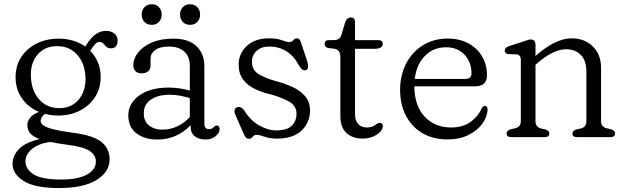

<svg xmlns="http://www.w3.org/2000/svg" viewBox="-20 -660 3014 924"><path d="M335 -20.5Q430 -8 468.8 23.8Q507.5 55.5 507.5 106.5Q507.5 167.5 444.5 206.2Q381.5 245 263.5 245Q147.5 245 94 211.2Q40.5 177.5 40.5 128.5Q40.5 90 70.2 58.2Q100 26.5 170 9Q135.5 -4 123.5 -20.8Q111.5 -37.5 111.5 -60.5Q111.5 -74 123.5 -91.5Q135.5 -109 168 -121.5Q116.5 -142.5 85.8 -186.5Q55 -230.5 55 -288Q55 -343.5 82 -385.2Q109 -427 156.2 -450.5Q203.5 -474 263 -474Q300.5 -474 332.8 -464Q365 -454 390.5 -436L395.5 -444Q437 -511.5 490 -511.5Q514 -511.5 530 -498.8Q546 -486 546 -466Q546 -427.5 514.5 -427.5Q499 -427.5 491.2 -435Q483.5 -442.5 477.2 -450.2Q471 -458 460.5 -458Q446.5 -458 436.8 -446.8Q427 -435.5 414 -415.5Q438 -391.5 451.2 -359.5Q464.5 -327.5 464.5 -290.5Q464.5 -235.5 437.8 -193.5Q411 -151.5 364.8 -127.8Q318.5 -104 260.5 -104Q227 -104 196.5 -112Q175.5 -95.5 175.5 -79Q175.5 -66.5 189 -56.5Q202.5 -46.5 237 -37.8Q271.5 -29 335 -20.5ZM255 -438Q197 -438 162.5 -399.2Q128 -360.5 128.5 -300Q129 -227 167 -183.2Q205 -139.5 264.5 -139.5Q323 -139.5 357.2 -179Q391.5 -218.5 391.5 -280Q391 -350.5 353.5 -394.2Q316 -438 255 -438ZM102.5 116Q102.5 153.5 141.2 178.8Q180 204 275.5 204Q354 204 397.8 180.5Q441.5 157 441.5 117.5Q441.5 87.5 412.5 67Q383.5 46.5 303 36.5Q255 30 221 23Q162.5 32 132.5 58.2Q102.5 84.5 102.5 116Z M597.5 -104.5Q597.5 -162 649.8 -200.2Q702 -238.5 792 -238.5Q818.5 -238.5 845 -234.5Q871.5 -230.5 893.5 -224V-342Q893.5 -388 866.8 -412Q840 -436 793 -436Q749 -436 726.8 -419.2Q704.5 -402.5 704.5 -378.5V-344.5Q704.5 -326.5 692.8 -316.8Q681 -307 660.5 -307Q642.5 -307 632 -317.8Q621.5 -328.5 621.5 -345.5Q621.5 -378 644.8 -407.5Q668 -437 711 -455.5Q754 -474 813.5 -474Q889 -474 926.2 -437.2Q963.5 -400.5 963.5 -340.5V-64Q963.5 -38.5 986 -38.5Q994 -38.5 998.8 -41Q1003.5 -43.5 1007.5 -47Q1011 -50 1014.2 -53Q1017.5 -56 1022 -56Q1037 -56 1037 -39Q1037 -21 1018 -4.8Q999 11.5 969.5 11.5Q938 11.5 917.8 -4Q897.5 -19.5 897.5 -51V-57Q830 11.5 737.5 11.5Q676 11.5 636.8 -18.2Q597.5 -48 597.5 -104.5ZM672 -115Q672 -75.5 697.5 -55.8Q723 -36 760.5 -36Q836 -36 893.5 -96.5V-188Q872 -194.5 848 -199.2Q824 -204 797 -204Q739.5 -204 705.8 -180.5Q672 -157 672 -115ZM710.5 -540.5Q688.5 -540.5 675.2 -554.5Q662 -568.5 662 -590Q662 -611.5 675.2 -625.5Q688.5 -639.5 710.5 -639.5Q732 -639.5 745 -625.5Q758 -611.5 758 -590Q758 -568.5 745 -554.5Q732 -540.5 710.5 -540.5ZM894.5 -540.5Q873 -540.5 859.8 -554.5Q846.5 -568.5 846.5 -590Q846.5 -611.5 859.8 -625.5Q873 -639.5 894.5 -639.5Q916.5 -639.5 929.8 -625.5Q943 -611.5 943 -590Q943 -568.5 929.8 -554.5Q916.5 -540.5 894.5 -540.5Z M1275 -436Q1237.5 -436 1215 -415.2Q1192.5 -394.5 1192.5 -362.5Q1192.5 -322 1225.5 -302.8Q1258.5 -283.5 1306 -270Q1351.5 -258.5 1389.2 -240.8Q1427 -223 1449.5 -195.5Q1472 -168 1472 -127Q1472 -71.5 1431.8 -32.2Q1391.5 7 1312.5 7Q1279 7 1254 -2Q1229 -11 1215 -11Q1202.5 -11 1195.8 -1.5Q1189 8 1178 8Q1162.5 8 1154 -13.5L1113 -106.5Q1106 -122.5 1109.5 -132.2Q1113 -142 1123 -144.5Q1140.5 -149 1155 -129Q1184.5 -81 1226.5 -56.8Q1268.5 -32.5 1310.5 -32.5Q1361.5 -32.5 1384.2 -55.2Q1407 -78 1407 -112.5Q1407 -151.5 1370.5 -171.5Q1334 -191.5 1285.5 -205Q1241.5 -215 1206 -232.2Q1170.5 -249.5 1149.5 -277.8Q1128.5 -306 1128.5 -349.5Q1128.5 -402 1167.8 -438.8Q1207 -475.5 1274 -475.5Q1313.5 -475.5 1336.5 -466.5Q1359.5 -457.5 1372.5 -457.5Q1384 -457.5 1391.5 -466.5Q1399 -475.5 1407.5 -475.5Q1422.5 -475.5 1427 -459.5L1458 -367Q1462.5 -353 1462.5 -339Q1462.5 -325 1450.5 -322Q1434 -318 1417.5 -347Q1395.5 -389.5 1359 -412.8Q1322.5 -436 1275 -436Z M1588.5 -425.5 1559 -429Q1542.5 -433.5 1542.5 -449Q1542.5 -467 1563 -467H1586.5Q1601 -467 1610 -472.8Q1619 -478.5 1623.5 -493.5L1641.5 -554Q1650.5 -576 1668 -576Q1688.5 -576 1688.5 -553V-467H1799.5Q1822 -467 1822 -449.5Q1822 -425 1780.5 -425H1688.5V-110.5Q1688.5 -80.5 1703.5 -63.5Q1718.5 -46.5 1744.5 -46.5Q1771.5 -46.5 1785 -57.8Q1798.5 -69 1808 -68.5Q1815 -68.5 1819.5 -62.8Q1824 -57 1821.5 -47.5Q1818.5 -27.5 1790.2 -10.2Q1762 7 1724.5 7Q1676.5 7 1647.2 -20Q1618 -47 1618 -100.5V-387Q1618 -421 1588.5 -425.5Z M2323.5 -297.5Q2323.5 -244.5 2265 -244.5H1974Q1975 -149.5 2024.2 -98Q2073.5 -46.5 2150.5 -46.5Q2208.5 -46.5 2245.5 -74Q2282.5 -101.5 2296.5 -136Q2304.5 -150.5 2313.5 -150Q2326.5 -150 2326.5 -132.5Q2324.5 -95.5 2299.8 -62.8Q2275 -30 2232.5 -9.5Q2190 11 2134.5 11Q2063.5 11 2012.2 -19.5Q1961 -50 1933.2 -103.8Q1905.5 -157.5 1905.5 -227.5Q1905.5 -297.5 1934.2 -353.5Q1963 -409.5 2015 -442Q2067 -474.5 2135.5 -474.5Q2190 -474.5 2232.5 -452.2Q2275 -430 2299.2 -390Q2323.5 -350 2323.5 -297.5ZM2126.5 -432.5Q2065.5 -432.5 2024.8 -390.8Q1984 -349 1976 -280H2218Q2249 -280 2249 -306.5Q2249 -361 2215.5 -396.8Q2182 -432.5 2126.5 -432.5Z M2557 -445V-390.5Q2653 -475.5 2731 -475.5Q2793 -475.5 2832.8 -436.8Q2872.5 -398 2872.5 -334.5V-77Q2872.5 -50 2898.5 -43L2920 -38Q2940 -31.5 2940 -18Q2940 0 2917 0H2757Q2735 0 2735 -18Q2735 -31 2754 -37L2776.5 -42Q2802 -49 2802 -77V-316.5Q2802 -368 2775.2 -395.5Q2748.5 -423 2704.5 -423Q2674.5 -423 2639.8 -406.5Q2605 -390 2565.5 -355.5L2557 -348V-77Q2557 -49 2582.5 -42L2604.5 -37Q2623.5 -31 2623.5 -18Q2623.5 0 2601.5 0H2441Q2418 0 2418 -18Q2418 -31.5 2438.5 -38L2460.5 -43Q2486.5 -50 2486.5 -77V-370.5Q2486.5 -396.5 2465.5 -398.5L2426.5 -399.5Q2409 -402.5 2409 -416.5Q2409 -431 2429.5 -438L2495 -459Q2506 -462.5 2516 -466.2Q2526 -470 2533.5 -470Q2557 -470 2557 -445Z"/></svg>

Font: Fraunces 9pt S100 Light
Style: Regular
Weight: 300
Version: Version 1.000; ttfautohint (v1.8.3)